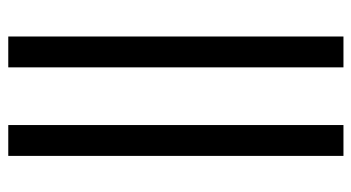

<svg xmlns="http://www.w3.org/2000/svg" viewBox="-218 -654 871 476"><g transform="rotate(90 218.0 -415.5)"><path d="M70 0V-831H146.5V0ZM289.5 0V-831H366V0Z"/></g></svg>

Font: Merriweather 60pt Light
Style: Regular
Weight: 300
Version: Version 2.100